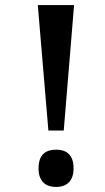

<svg xmlns="http://www.w3.org/2000/svg" viewBox="-20 -734 416 762"><path d="M172 -216H233L274 -714H130ZM203 8C240 8 272 -11 272 -66C272 -123 240 -140 203 -140C164 -140 133 -123 133 -66C133 -11 164 8 203 8Z"/></svg>

Font: Noto Serif Devanagari SemiCondensed SemiBold
Style: Regular
Weight: 600
Width: 4
Designer: Universal Thirst, Indian Type Foundry and the Monotype Design Team
Foundry: Monotype Imaging Inc.
Version: Version 2.004